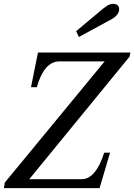

<svg xmlns="http://www.w3.org/2000/svg" viewBox="-37 -971 693 991"><path d="M356 -810 492 -924Q507 -936 519.5 -943.5Q532 -951 547 -951Q563 -951 570.5 -943.5Q578 -936 578 -924Q578 -907 566 -893Q554 -879 530 -867L370 -780ZM-12 -29 503 -654H269Q191 -654 153 -521H123L159 -700H636L632 -679L114 -46H384Q457 -46 501 -183H531L477 0H-17Z"/></svg>

Font: Taviraj Medium
Style: Italic
Weight: 500
Italic angle: -12°
Designer: Katatrad Team
Foundry: CadsonDemak
Version: Version 1.001